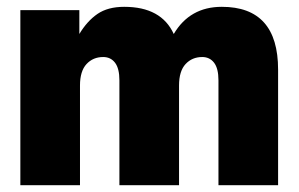

<svg xmlns="http://www.w3.org/2000/svg" viewBox="-20 -546 880 566"><path d="M799.8 0H624V-309.1Q624 -344.2 611.1 -361.1Q598.1 -377.9 576.2 -377.9Q546.4 -377.9 527.1 -357.2Q507.8 -336.4 507.8 -293.9V0H332V-309.1Q332 -344.2 319.1 -361.1Q306.2 -377.9 284.2 -377.9Q254.4 -377.9 235.1 -357.2Q215.8 -336.4 215.8 -293.9V0H40V-516.1H213.9V-445.8Q236.8 -483.9 267.3 -504.9Q297.9 -525.9 346.2 -525.9Q455.6 -525.9 492.2 -445.8Q539.6 -525.9 633.8 -525.9Q799.8 -525.9 799.8 -340.8Z"/></svg>

Font: Creato Display Black
Style: Regular
Weight: 900
Version: Version 1.000